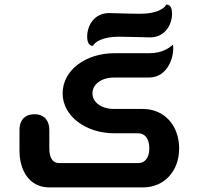

<svg xmlns="http://www.w3.org/2000/svg" viewBox="-20 -817 875 837"><path d="M385 -617C393 -634 428 -657 497 -657C543 -657 618 -654 634 -654C699 -654 730 -709 730 -757C730 -792 716 -797 705 -797C697 -780 662 -757 593 -757C545 -757 473 -760 456 -760C391 -760 360 -706 360 -657C360 -622 376 -617 385 -617ZM603 0C697 0 761 -72 761 -170C761 -269 697 -342 603 -342H478C422 -342 383 -371 383 -410C383 -450 422 -479 478 -479H630C712 -479 742 -573 734 -622C718 -609 689 -585 630 -585H478C355 -585 253 -512 253 -410C253 -310 355 -236 478 -236H583C608 -236 631 -217 631 -170C631 -125 608 -106 583 -106H238C211 -106 195 -127 195 -170V-251C195 -284 179 -319 130 -319C81 -319 65 -284 65 -253V-160C65 -75 107 0 195 0Z"/></svg>

Font: Mesarto
Style: Regular
Weight: 700
Designer: Mohamed Gaber
Foundry: Kief Type Foundry
Version: Version 2.020